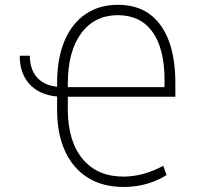

<svg xmlns="http://www.w3.org/2000/svg" viewBox="-20 -757 808 788"><path d="M61 -528.3H102.5Q102.5 -466.8 137.9 -433.1Q173.3 -399.4 238.8 -399.9V-359.9Q155.3 -359.9 108.2 -404.5Q61 -449.2 61 -528.3ZM486.8 10.3Q401.9 10.3 340.8 -27.6Q279.8 -65.4 247.1 -136.5Q214.4 -207.5 214.4 -305.2V-417Q214.4 -516.6 244.4 -588.4Q274.4 -660.2 330.6 -698.7Q386.7 -737.3 464.4 -737.3Q540.5 -737.3 592.8 -700Q645 -662.6 672.4 -590.6Q699.7 -518.6 699.7 -415V-359.9H248V-399.4H655.3V-427.2Q655.3 -557.1 606.2 -625.7Q557.1 -694.3 463.9 -694.8Q367.7 -694.3 313.2 -620.4Q258.8 -546.4 258.3 -415.5V-307.1Q258.8 -176.3 319.8 -103.8Q380.9 -31.2 489.7 -32.2Q529.8 -32.7 570.3 -43.9Q610.8 -55.2 649.9 -76.7L663.6 -38.6Q638.2 -22.5 609.4 -11.5Q580.6 -0.5 549.8 4.9Q519 10.3 486.8 10.3Z"/></svg>

Font: Inter Tight ExtraLight
Style: Regular
Weight: 250
Designer: Rasmus Andersson
Foundry: rsms
Version: Version 3.004